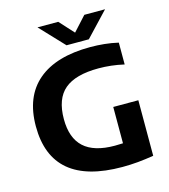

<svg xmlns="http://www.w3.org/2000/svg" viewBox="-135 -1056 1033 1172"><g transform="rotate(-15 381.0 -470.0)"><path d="M493.5 8.5Q46 8.5 46 -367.5Q46 -555 160.5 -652.2Q275 -749.5 492 -749.5Q535.5 -749.5 580 -745Q624.5 -740.5 667.5 -730.5V-592.5Q626.5 -602 586.2 -606.5Q546 -611 506 -611Q361 -611 291.8 -552.8Q222.5 -494.5 222.5 -365.5Q222.5 -246.5 286.5 -187.8Q350.5 -129 482 -129Q507.5 -129 533 -130.5V-360H691.5V-9Q640 -0.5 591.5 4Q543 8.5 493.5 8.5ZM355 -797.5 212 -949H343L425.5 -858.5L508 -949H639L496 -797.5Z"/></g></svg>

Font: Encode Sans SmExp
Style: Bold
Weight: 700
Width: 6
Designer: Multiple Designers
Foundry: Impallari Type
Version: Version 3.002; ttfautohint (v1.8.3) -l 8 -r 50 -G 200 -x 14 